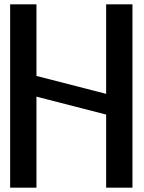

<svg xmlns="http://www.w3.org/2000/svg" viewBox="-20 -875 667 890"><path d="M149 -5V-427L472 -344V-5H594V-855H472V-440L149 -523V-855H27V-5Z"/></svg>

Font: Ny Stormning
Style: Fi
Weight: 300
Designer: Robert Jablonski, Mew Too
Foundry: Cannot Into Space Fonts
Version: Version 0.90